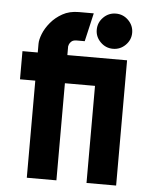

<svg xmlns="http://www.w3.org/2000/svg" viewBox="-51 -745 607 788"><g transform="rotate(5 252.0 -351.5)"><path d="M89 0V-400H26V-516H89V-552Q89 -569 98.5 -593Q108 -617 127.5 -640.5Q147 -664 175.5 -680Q204 -696 243 -696H304L277 -579H244Q230 -579 223 -573Q216 -567 213.5 -560.5Q211 -554 211 -552V-516H457V0H335V-400H211V0ZM395 -558Q365 -558 343.5 -579.5Q322 -601 322 -630Q322 -660 343.5 -681.5Q365 -703 395 -703Q425 -703 446.5 -681.5Q468 -660 468 -630Q468 -601 446.5 -579.5Q425 -558 395 -558Z"/></g></svg>

Font: Stick No Bills ExtraBold
Style: Regular
Weight: 800
Version: Version 2.000